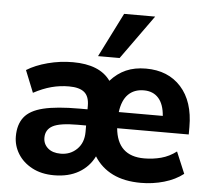

<svg xmlns="http://www.w3.org/2000/svg" viewBox="-54 -818 973 887"><g transform="rotate(5 433.0 -374.5)"><path d="M228 11Q169 11 126 -12Q83 -35 60 -72.5Q37 -110 37 -153Q37 -208 63.5 -242Q90 -276 151.5 -291Q213 -306 319 -306H356V-322Q356 -366 333 -385Q310 -404 262 -404Q220 -404 180.5 -393.5Q141 -383 98 -360L57 -462Q97 -487 154 -502Q211 -517 270 -517Q395 -517 445 -446Q477 -482 517 -499.5Q557 -517 609 -517Q712 -517 772 -450.5Q832 -384 832 -266V-231H500Q512 -103 636 -103Q677 -103 714.5 -113Q752 -123 785 -148L827 -48Q790 -19 738 -4Q686 11 631 11Q554 11 500 -15.5Q446 -42 414 -93Q390 -44 342.5 -16.5Q295 11 228 11ZM608 -416Q563 -416 535.5 -388.5Q508 -361 501 -306H705Q701 -360 676 -388Q651 -416 608 -416ZM250 -91Q295 -91 325.5 -121Q356 -151 356 -201V-231H317Q235 -231 202 -213.5Q169 -196 169 -158Q169 -129 190.5 -110Q212 -91 250 -91ZM383 -555 486 -760H630L483 -555Z"/></g></svg>

Font: Mulish ExtraBold
Style: Regular
Weight: 800
Designer: Vernon Adams
Foundry: Vernon Adams
Version: Version 3.603; ttfautohint (v1.8.3)